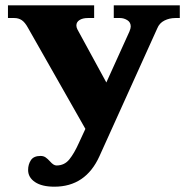

<svg xmlns="http://www.w3.org/2000/svg" viewBox="-20 -490 708 724"><path d="M658 -470V-422H641Q619 -422 600 -412.5Q581 -403 573 -383L355 99Q303 214 185 214Q138 214 112 196.5Q86 179 86 151Q86 130 96.5 114Q107 98 133 98Q144 98 152 103.5Q160 109 169 119Q182 134 193 134Q223 134 241.5 111Q260 88 277 50L302 -4L85 -386Q74 -406 62 -414Q50 -422 34 -422H10V-470H335V-422H311Q292 -422 280 -414.5Q268 -407 268 -394Q268 -387 272 -379L381 -179L468 -371Q473 -383 473 -390Q473 -406 460 -414Q447 -422 433 -422H409V-470Z"/></svg>

Font: Taviraj Black
Style: Regular
Weight: 900
Designer: Katatrad Team
Foundry: CadsonDemak
Version: Version 1.001